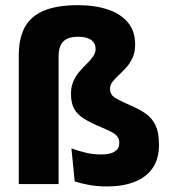

<svg xmlns="http://www.w3.org/2000/svg" viewBox="-20 -696 646 726"><path d="M51 -487.5Q51 -550 73.2 -592Q95.5 -634 145 -655.2Q194.5 -676.5 275 -676.5Q339 -676.5 387.5 -660.2Q436 -644 463.5 -611.2Q491 -578.5 491 -527.5Q491 -499 481.5 -478Q472 -457 457.8 -441.2Q443.5 -425.5 429.5 -412.5Q415.5 -399.5 405.8 -387Q396 -374.5 396 -360.5V-359Q396 -340 411.2 -329Q426.5 -318 472 -298Q506.5 -283.5 530.8 -266.5Q555 -249.5 568 -222.5Q581 -195.5 581 -151.5V-146Q581 -94 556.5 -59.5Q532 -25 488 -8Q444 9 385 9Q349 9 318 3.5Q287 -2 262.5 -10L250 -135Q276 -125.5 303.5 -118.8Q331 -112 363.5 -112Q397.5 -112 414.2 -123.2Q431 -134.5 431 -154V-156Q431 -169.5 424.8 -178.5Q418.5 -187.5 403.8 -195.8Q389 -204 363.5 -214.5Q322.5 -231.5 297.2 -247.5Q272 -263.5 260.2 -285Q248.5 -306.5 248.5 -340V-342Q248.5 -369 257.8 -389.5Q267 -410 281 -426Q295 -442 309 -455.8Q323 -469.5 332.2 -482.8Q341.5 -496 341.5 -511Q341.5 -525.5 334 -535.8Q326.5 -546 311.8 -551.5Q297 -557 274.5 -557Q247 -557 231 -548Q215 -539 208.2 -522.2Q201.5 -505.5 201.5 -481.5V0H51Z"/></svg>

Font: Anek Tamil
Style: Bold
Weight: 700
Designer: Aadarsh Rajan (Tamil), Yesha Goshar (Latin)
Foundry: Ek Type
Version: Version 1.003